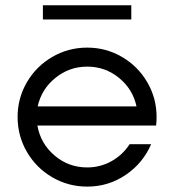

<svg xmlns="http://www.w3.org/2000/svg" viewBox="-20 -689 652 719"><path d="M140.6 -616.2V-669.4H471.7V-616.2ZM545.9 -148.9Q515.6 -78.1 450.9 -34.2Q386.2 9.8 306.6 9.8Q235.8 9.8 175.8 -25.1Q115.7 -60.1 80.8 -120.1Q45.9 -180.2 45.9 -251Q45.9 -321.3 80.8 -381.1Q115.7 -440.9 175.8 -475.8Q235.8 -510.7 306.6 -510.7Q377 -510.7 436.8 -475.8Q496.6 -440.9 531.5 -381.1Q566.4 -321.3 566.4 -251Q566.4 -232.4 564.5 -218.8H494.6H120.1Q131.8 -151.4 184.3 -106.7Q236.8 -62 306.6 -62Q355.5 -62 397.5 -85.4Q439.5 -108.9 465.3 -148.9ZM121.1 -290.5H491.2Q477.5 -355 425.8 -397.2Q374 -439.5 306.6 -439.5Q239.3 -439.5 187.3 -397.2Q135.3 -355 121.1 -290.5Z"/></svg>

Font: Basically A Sans Serif
Style: Regular
Weight: 400
Designer: Hyung-Suk Kim
Foundry: Mental Design
Version: 1.000